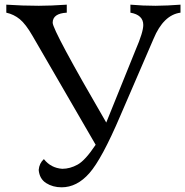

<svg xmlns="http://www.w3.org/2000/svg" viewBox="-20 -714 801 831"><path d="M246.6 96.7Q208.5 96.7 179.7 78.4Q150.9 60.1 147.5 21.5Q149.9 -7.3 169.9 -25.4Q200.2 13.2 249.5 16.6Q283.2 16.6 316.2 -1.7Q349.1 -20 394 -87.4L120.6 -559.1Q91.3 -609.9 65.7 -630.9Q40 -651.9 7.3 -659.2V-693.8Q77.6 -689 147.9 -689Q198.7 -689 269 -693.8V-659.2Q208 -655.8 208 -615.7Q208 -582.5 439.9 -183.6L566.9 -498Q600.1 -574.7 600.1 -606Q600.1 -649.4 544.4 -659.2V-693.8Q598.6 -689 652.8 -689Q707 -689.5 761.2 -693.8V-659.2Q687.5 -649.4 644.5 -545.9L500.5 -212.4Q420.9 -25.9 366.9 35.4Q313 96.7 246.6 96.7Z"/></svg>

Font: Almanac
Style: Regular
Weight: 400
Designer: Eden's Almanac
Version: Version 3.501;March 28, 2021;FontCreator 13.0.0.2683 64-bit